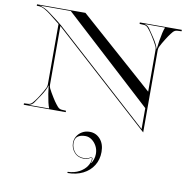

<svg xmlns="http://www.w3.org/2000/svg" viewBox="-112 -808 1300 1328"><g transform="rotate(10 538.5 -144.0)"><path d="M451.1 200.3Q451.1 175.1 464.3 153.3Q477.5 131.5 500.5 118.3Q523.5 105.1 552.7 105.1Q597.1 105.1 626.9 138.7Q656.7 172.3 656.7 228.3Q656.7 282.3 630.7 323.9Q604.7 365.5 558.1 388.9Q511.5 412.3 449.5 412.3V404.3Q497.1 402.3 530.7 383.9Q564.3 365.5 581.9 339.1Q599.5 312.7 599.5 287.1Q599.5 285.5 598.5 282.9Q597.5 280.3 593.9 280.3Q588.7 280.3 578.9 287.9Q569.1 295.5 545.5 295.5Q501.9 295.5 476.5 266.7Q451.1 237.9 451.1 200.3ZM455.1 200.3Q455.1 235.5 478.5 263.5Q501.9 291.5 545.5 291.5Q568.7 291.5 578.3 284.3Q587.9 277.1 594.7 277.1Q597.5 277.1 600.5 279.3Q603.5 281.5 603.5 287.1Q603.5 293.5 601.5 302.9Q599.5 312.3 597.1 316.7L597.9 317.5Q607.1 308.3 613.9 288.3Q620.7 268.3 620.7 248.3Q620.7 218.7 607.5 193.9Q594.3 169.1 573.3 154.1Q552.3 139.1 528.7 139.1Q493.9 139.1 474.5 153.7Q455.1 168.3 455.1 200.3ZM40 -690V-700H380L902 -238.5V-532.5Q902 -545 896.5 -557Q891.5 -568.5 882 -584.5Q872.5 -600.5 863 -615.8Q853.5 -631 848 -639Q834 -659.5 821.5 -673.8Q809 -688 791.5 -688.5L762 -690V-700H1057V-690L1027.5 -688.5Q1010 -688 997.5 -673.8Q985 -659.5 971 -639Q965.5 -631 956 -615.8Q946.5 -600.5 937 -584.5Q927.5 -568.5 922.5 -557Q917 -545 917 -532.5V45L225 -580.5V-167.5Q225 -155 230.5 -143Q235.5 -132 245 -115.8Q254.5 -99.5 264 -84.2Q273.5 -69 279 -61Q293 -41 305.5 -26.8Q318 -12.5 335.5 -11.5L365 -10V0H70V-10L99.5 -11.5Q117 -12.5 129.5 -26.8Q142 -41 156 -61Q161.5 -69 171 -84.2Q180.5 -99.5 190 -115.8Q199.5 -132 204.5 -143Q210 -155 210 -167.5V-592L136 -650.5Q122 -662 98 -676Q74 -690 50 -690ZM902 24V-123L278 -695H58Q72 -694 95.5 -682.5Q119 -671 136.5 -657Q148 -648 165.5 -635Q183 -622 200.2 -608.8Q217.5 -595.5 228.5 -585.5ZM908.5 -537.5Q911.5 -566 916.5 -597.2Q921.5 -628.5 927.5 -654.8Q933.5 -681 940 -695H794.5Q819.5 -689.5 832 -671Q844.5 -652.5 868.5 -617Q885 -592.5 894.8 -572.8Q904.5 -553 908.5 -537.5ZM216.5 -162.5Q212.5 -147 202.8 -127.2Q193 -107.5 176.5 -83Q152.5 -47.5 140 -29Q127.5 -10.5 102.5 -5H248Q241.5 -19 235.5 -45.2Q229.5 -71.5 224.5 -102.8Q219.5 -134 216.5 -162.5Z"/></g></svg>

Font: Engraving Unshaded CC
Style: Bold
Weight: 700
Designer: indestructible type*
Foundry: Cowboy Collective
Version: Version 1.000